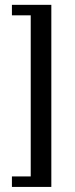

<svg xmlns="http://www.w3.org/2000/svg" viewBox="-20 -585 304 778"><path d="M28.3 172.4V129.9H104.5V-522.9H28.3V-565.4H188V172.4Z"/></svg>

Font: Lateef Medium
Style: Regular
Weight: 500
Designer: SIL International
Foundry: SIL International
Version: Version 4.200